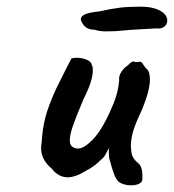

<svg xmlns="http://www.w3.org/2000/svg" viewBox="-20 -547 521 575"><path d="M308 -70Q306 -76 306 -87.5Q306 -99 306 -104Q302 -95 296 -84.5Q290 -74 284 -70Q261 -47 238 -36Q206 -16 183 -16Q155 -16 135 -42Q103 -68 103 -104Q103 -109 105 -123Q107 -160 115.5 -194Q124 -228 148 -281L178 -341L194 -372Q199 -374 210 -374Q226 -374 240 -368Q254 -362 255 -352Q258 -348 258 -337Q258 -305 231 -252L223 -233Q205 -190 197 -166Q189 -142 189 -126Q189 -110 201 -105Q206 -102 213 -102Q233 -102 261.5 -133Q290 -164 320 -237Q334 -271 337 -307Q335 -318 343 -331Q351 -344 364 -352Q368 -358 375 -361.5Q382 -365 384 -361L400 -362Q403 -363 409.5 -353Q416 -343 419 -341Q429 -333 429 -309Q429 -276 405 -218Q386 -178 379.5 -156.5Q373 -135 372 -115Q372 -94 375.5 -82.5Q379 -71 393 -59Q409 -48 406 -7Q404 0 395 4Q386 8 373 8Q351 8 336 -2Q327 -11 321.5 -25.5Q316 -40 308 -70ZM263 -458Q238 -458 227 -477Q222 -485 222 -489Q222 -499 235.5 -504.5Q249 -510 278 -513Q314 -521 339 -524Q364 -527 402 -527Q448 -527 471 -507Q481 -497 481 -486Q481 -474 472 -467Q463 -460 448 -462L378 -458Q372 -458 349 -455.5Q326 -453 298 -453Q278 -453 263 -458Z"/></svg>

Font: Caveat
Style: Bold
Weight: 700
Designer: Pablo Impallari
Foundry: Pablo Impallari
Version: Version 1.500; ttfautohint (v1.6)